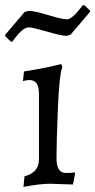

<svg xmlns="http://www.w3.org/2000/svg" viewBox="-47 -712 369 744"><path d="M217.8 -42Q227.5 -42 242.2 -43.9L244.1 -40L235.8 2.9L147 0Q108.4 0 43.9 12.2L47.9 -28.8Q104 -43.5 104 -94.2V-348.1Q104 -402.3 66.9 -401.9Q57.6 -401.9 42 -397.9L45.9 -435.1Q133.3 -448.7 189.9 -463.9L194.8 -452.1Q182.6 -423.8 177.2 -290Q171.9 -157.2 171.9 -99.6Q171.9 -42 207 -42ZM64 -606Q40 -606 1 -550.8H-4.9L-26.9 -571.8V-577.1L48.8 -666L64.9 -669.9Q86.9 -669.9 140.6 -653.3Q194.3 -636.7 213.4 -637.2Q232.9 -637.2 273.9 -691.9H279.8L301.8 -670.9V-666L226.1 -577.1L210 -573.2Q191.9 -573.2 134.3 -589.8Q76.7 -606.4 64 -606Z"/></svg>

Font: Alegreya-Regular
Style: Regular
Weight: 400
Designer: Juan Pablo del Peral
Foundry: Juan Pablo del Peral
Version: Version 1.003